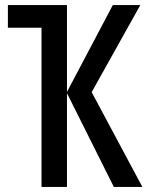

<svg xmlns="http://www.w3.org/2000/svg" viewBox="-20 -734 579 754"><path d="M531 -714 340 -372 539 0H427L243 -368V0H143V-625H11V-714H243V-373L423 -714Z"/></svg>

Font: Noto Sans ExtraCondensed Medium
Style: Regular
Weight: 500
Width: 2
Designer: Monotype Design Team
Foundry: Monotype Imaging Inc.
Version: Version 2.013; ttfautohint (v1.8.4.7-5d5b)